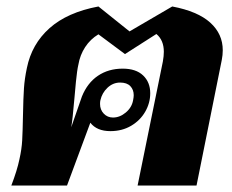

<svg xmlns="http://www.w3.org/2000/svg" viewBox="-20 -573 718 593"><path d="M40 -81Q47 -112 48.5 -139Q50 -166 51 -218Q52 -271 54 -300.5Q56 -330 63 -363Q78 -437 133 -486Q188 -535 284 -553L380 -476L512 -553Q591 -538 629.5 -503Q668 -468 668 -418Q668 -403 665 -388L587 0H405L483 -383Q486 -400 486 -413Q486 -449 463 -468L366 -406L284 -467Q259 -452 243 -427.5Q227 -403 222 -373Q218 -356 214.5 -320.5Q211 -285 210 -271Q204 -201 200 -180L233 -275Q250 -317 282.5 -339Q315 -361 359 -361Q400 -361 422 -340Q444 -319 444 -285Q444 -255 428.5 -228Q413 -201 385 -184.5Q357 -168 321 -168Q279 -168 259 -194L187 0H15Q33 -47 40 -81ZM391 -263Q393 -273 393 -279Q393 -296 382.5 -307Q372 -318 351 -318Q329 -318 312 -302Q295 -286 290 -263Q289 -259 289 -252Q289 -234 300.5 -222Q312 -210 329 -210Q350 -210 368.5 -225.5Q387 -241 391 -263Z"/></svg>

Font: Taviraj ExtraBold
Style: Italic
Weight: 800
Italic angle: -12°
Designer: Katatrad Team
Foundry: CadsonDemak
Version: Version 1.001